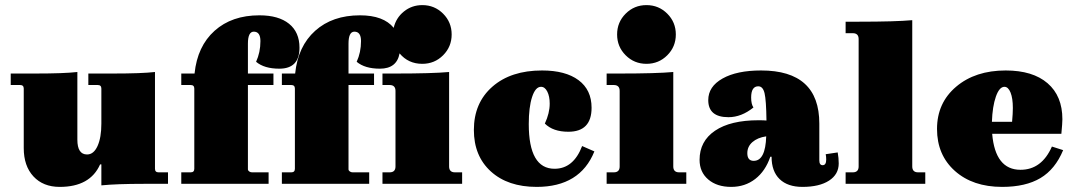

<svg xmlns="http://www.w3.org/2000/svg" viewBox="-20 -720 4214 752"><path d="M214 12Q149 12 111 -29Q73 -70 73 -140V-373Q73 -387 59 -387H22V-432H118Q231 -432 283 -438V-173Q283 -115 321 -115Q347 -115 362 -148Q377 -181 377 -236V-373Q377 -387 363 -387H326V-432H422Q535 -432 587 -438V-59Q587 -45 601 -45H638V0H545Q437 0 377 6V-76H372Q333 12 214 12Z M1084 0V-45H1121Q1135 -45 1135 -59V-373Q1135 -387 1121 -387H1084V-432H1136Q1147 -539 1214.5 -599.5Q1282 -660 1390 -660Q1482 -660 1522 -611Q1531 -650 1562 -675Q1593 -700 1634 -700Q1682 -700 1715.5 -666.5Q1749 -633 1749 -585Q1749 -537 1715.5 -503.5Q1682 -470 1634 -470Q1579 -470 1545 -511Q1534 -451 1468 -451Q1409 -451 1377 -478Q1394 -515 1394 -559Q1394 -596 1368 -596Q1345 -596 1345 -549V-432H1445V-387H1345V-57Q1345 -52 1350 -48.5Q1355 -45 1361 -45H1426V0ZM690 0V-45H727Q741 -45 741 -59V-373Q741 -387 727 -387H690V-432H742Q753 -539 820.5 -599.5Q888 -660 996 -660Q1071 -660 1112 -627Q1153 -594 1153 -533Q1153 -451 1074 -451Q1015 -451 983 -478Q1000 -515 1000 -559Q1000 -596 974 -596Q951 -596 951 -549V-432H1051V-387H951V-57Q951 -52 956 -48.5Q961 -45 967 -45H1032V0ZM1478 0V-45H1506Q1529 -45 1529 -68V-364Q1529 -387 1506 -387H1478V-432H1530Q1673 -432 1739 -438V-68Q1739 -45 1762 -45H1790V0Z M2082 12Q1969 12 1902.5 -48.5Q1836 -109 1836 -211Q1836 -317 1908.5 -380.5Q1981 -444 2103 -444Q2195 -444 2246 -406Q2297 -368 2297 -298Q2297 -204 2206 -204Q2146 -204 2114 -236Q2133 -277 2133 -314Q2133 -343 2123.5 -361.5Q2114 -380 2099 -380Q2077 -380 2064 -340Q2051 -300 2051 -234Q2051 -59 2152 -59Q2226 -59 2260 -148L2308 -127Q2252 12 2082 12Z M2593.5 -503.5Q2560 -470 2512 -470Q2464 -470 2430.5 -503.5Q2397 -537 2397 -585Q2397 -633 2430.5 -666.5Q2464 -700 2512 -700Q2560 -700 2593.5 -666.5Q2627 -633 2627 -585Q2627 -537 2593.5 -503.5ZM2356 0V-45H2384Q2407 -45 2407 -68V-364Q2407 -387 2384 -387H2356V-432H2408Q2551 -432 2617 -438V-68Q2617 -45 2640 -45H2668V0Z M2844 12Q2788 12 2754 -17Q2720 -46 2720 -94Q2720 -167 2780.5 -208Q2841 -249 2951 -249Q2971 -249 2982 -248Q2981 -328 2974.5 -355Q2968 -382 2950 -382Q2922 -382 2922 -338Q2922 -312 2931 -299Q2884 -261 2833 -261Q2754 -261 2754 -328Q2754 -381 2810 -412.5Q2866 -444 2961 -444Q3189 -444 3189 -236V-92Q3189 -73 3202 -73Q3216 -73 3216 -95Q3216 -107 3214 -116L3261 -123Q3265 -101 3265 -80Q3265 -37 3227 -12.5Q3189 12 3123 12Q3065 12 3033.5 -18.5Q3002 -49 3002 -106H2997Q2978 -50 2938 -19Q2898 12 2844 12ZM2907 -120Q2907 -90 2932 -90Q2978 -90 2981 -186Q2947 -181 2927 -163.5Q2907 -146 2907 -120Z M3292 0V-45H3320Q3343 -45 3343 -68V-567Q3343 -590 3320 -590H3292V-635H3344Q3487 -635 3553 -641V-68Q3553 -45 3576 -45H3604V0Z M3905 12Q3790 12 3720 -50.5Q3650 -113 3650 -215Q3650 -317 3725 -380.5Q3800 -444 3919 -444Q4025 -444 4083 -394Q4141 -344 4141 -253Q4141 -238 4137 -196H3866Q3878 -55 3977 -55Q4060 -55 4100 -146L4144 -132Q4113 -57 4055 -22.5Q3997 12 3905 12ZM3914 -380Q3894 -380 3880.5 -341.5Q3867 -303 3865 -243H3944Q3947 -276 3947 -297Q3947 -335 3938 -357.5Q3929 -380 3914 -380Z"/></svg>

Font: Arapey Black
Style: Regular
Weight: 900
Designer: Eduardo Rodriguez Tunni
Foundry: Eduardo Rodriguez Tunni
Version: Version 4.000